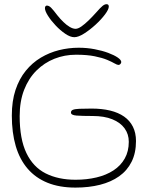

<svg xmlns="http://www.w3.org/2000/svg" viewBox="-20 -836 695 893"><path d="M331 36.5Q256.5 36.5 201 14Q145.5 -8.5 108.5 -51.5Q71.5 -94.5 53.2 -156.8Q35 -219 35 -298.5Q35 -366 52.2 -417.8Q69.5 -469.5 99.8 -506.8Q130 -544 169.8 -567.8Q209.5 -591.5 254.5 -602.8Q299.5 -614 346 -614Q384.5 -614 420 -607.2Q455.5 -600.5 483.5 -590Q511.5 -579.5 527.8 -568.2Q544 -557 544 -547.5Q544 -543 540.2 -538.5Q536.5 -534 531 -534Q525 -534 512.5 -541.2Q500 -548.5 478 -557.8Q456 -567 420.8 -574.2Q385.5 -581.5 333.5 -581.5Q280.5 -581.5 233.2 -562.8Q186 -544 149.5 -507.8Q113 -471.5 92.2 -418.2Q71.5 -365 71.5 -296Q71.5 -189.5 102.8 -124.2Q134 -59 192.5 -29.5Q251 0 331.5 0Q384 0 429 -10.8Q474 -21.5 507.8 -43.5Q541.5 -65.5 560.2 -98.8Q579 -132 579 -176.5Q579 -212 559.5 -239Q540 -266 502.5 -281.2Q465 -296.5 411 -296.5Q361.5 -296.5 335.8 -298.5Q310 -300.5 310 -312.5Q310 -321.5 319 -325.2Q328 -329 349 -330Q370 -331 406 -331Q454 -331 492.2 -321.8Q530.5 -312.5 557.2 -293.8Q584 -275 598.2 -246.5Q612.5 -218 612.5 -180Q612.5 -124.5 592 -83.5Q571.5 -42.5 534 -16Q496.5 10.5 445 23.5Q393.5 36.5 331 36.5ZM325.5 -663Q307 -663 283.8 -678.8Q260.5 -694.5 238.8 -717.5Q217 -740.5 203 -762.8Q189 -785 189 -798Q189 -803.5 191.5 -806.8Q194 -810 198 -810Q208 -810 218.2 -799.5Q228.5 -789 247 -764.5Q260 -748 274.8 -733.8Q289.5 -719.5 304.2 -710.8Q319 -702 331.5 -702Q343 -702 358.8 -713Q374.5 -724 392.2 -741.2Q410 -758.5 426.5 -777Q447 -800.5 457 -808.5Q467 -816.5 475.5 -816.5Q486 -816.5 486 -805.5Q486 -792.5 468.5 -769Q451 -745.5 424.5 -721.2Q398 -697 371.2 -680Q344.5 -663 325.5 -663Z"/></svg>

Font: Gluten Thin Thin
Style: Regular
Weight: 250
Version: Version 1.300